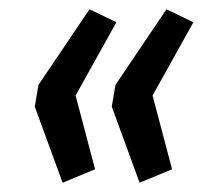

<svg xmlns="http://www.w3.org/2000/svg" viewBox="-20 -475 448 414"><path d="M115 -81 55 -245 63 -292 173 -455 231 -427 143 -269 185 -110ZM281 -81 221 -245 229 -292 339 -455 397 -427 309 -269 351 -110Z"/></svg>

Font: Nunito Sans 10pt Condensed SemiBold
Style: Italic
Weight: 600
Width: 3
Italic angle: -9°
Designer: Vernon Adams
Foundry: Vernon Adams
Version: Version 3.101;gftools[0.9.27]